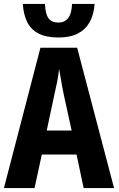

<svg xmlns="http://www.w3.org/2000/svg" viewBox="-20 -958 608 978"><path d="M462 -938Q458 -883 436.5 -845Q415 -807 376 -787Q337 -767 278 -767Q217 -767 178 -786.5Q139 -806 119.5 -844Q100 -882 96 -938H209Q211 -887 227 -865Q243 -843 278 -843Q309 -843 327 -865.5Q345 -888 347 -938ZM406 0 370 -171H193L156 0H0L186 -715H373L561 0ZM305 -475Q300 -498 296 -520.5Q292 -543 288.5 -565Q285 -587 281 -607Q278 -577 271.5 -543.5Q265 -510 257 -476L218 -293H345Z"/></svg>

Font: Noto Sans Display Condensed
Style: Bold
Weight: 700
Width: 3
Designer: Monotype Design Team
Foundry: Monotype Imaging Inc.
Version: Version 2.003